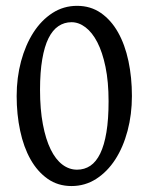

<svg xmlns="http://www.w3.org/2000/svg" viewBox="-20 -623 509 658"><path d="M352.1 -275.9Q352.1 -342.8 341.6 -393.6Q331.1 -444.3 313.5 -478.3Q295.9 -512.2 272.9 -529.5Q250 -546.9 225.1 -546.9Q200.2 -546.9 180.2 -533.4Q160.2 -520 146.2 -491.9Q132.3 -463.9 124.8 -419.9Q117.2 -376 117.2 -314.9Q117.2 -248 127 -196.8Q136.7 -145.5 153.6 -111.1Q170.4 -76.7 193.6 -59.1Q216.8 -41.5 244.1 -41.5Q269.5 -41.5 289.6 -54.9Q309.6 -68.4 323.5 -96.9Q337.4 -125.5 344.7 -169.7Q352.1 -213.9 352.1 -275.9ZM432.1 -293.9Q432.1 -231 417.2 -174.8Q402.3 -118.7 375.2 -76.7Q348.1 -34.7 309.8 -10Q271.5 14.6 225.1 14.6Q178.7 14.6 143.6 -10Q108.4 -34.7 84.7 -76.7Q61 -118.7 49.1 -174.8Q37.1 -231 37.1 -293.9Q37.1 -356.9 52.2 -413.1Q67.4 -469.2 94.5 -511.5Q121.6 -553.7 159.7 -578.4Q197.8 -603 244.1 -603Q290.5 -603 325.7 -578.6Q360.8 -554.2 384.5 -512.2Q408.2 -470.2 420.2 -413.8Q432.1 -357.4 432.1 -293.9Z"/></svg>

Font: Gentium Plus Afr
Style: Regular
Weight: 400
Designer: J. Victor Gaultney, Annie Olsen, Iska Routamaa, Becca Hirsbrunner
Foundry: SIL International
Version: Version 5.000